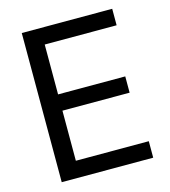

<svg xmlns="http://www.w3.org/2000/svg" viewBox="-106 -793 780 879"><g transform="rotate(-15 283.5 -353.5)"><path d="M78.1 -707H506.8V-628.9H166V-392.6H484.4V-315.4H166V-78.1H511.7V0H78.1Z"/></g></svg>

Font: WEMIX Pretendard Variable
Style: Regular
Weight: 400
Designer: Base glyphs from Inter by Rasmus Andersson; Hangeul glyphs from Noto Sans CJK(Source Han Sans) by Jang Soo-young and Kan
Foundry: Kil Hyung-jin
Version: Version 1.000;Glyphs 3.2 (3208)